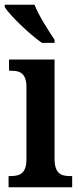

<svg xmlns="http://www.w3.org/2000/svg" viewBox="-20 -786 337 806"><path d="M156 -606H209V-619C184 -657 142 -721 125 -766H0V-756C22 -721 104 -642 156 -606ZM16 0H283V-47H273C235 -47 209 -59 209 -120V-536H18V-489H29C65 -489 91 -477 91 -420V-117C91 -59 64 -47 26 -47H16Z"/></svg>

Font: Noto Serif Sinhala Condensed SemiBold
Style: Regular
Weight: 600
Width: 3
Designer: Jelle Bosma - Monotype Design Team
Foundry: Monotype Imaging Inc.
Version: Version 2.007